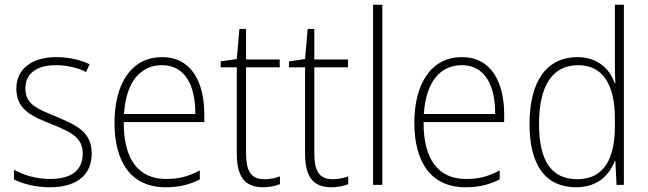

<svg xmlns="http://www.w3.org/2000/svg" viewBox="-20 -873 2733 810"><path d="M367 -226C367 -320 296 -347 215 -382C137 -414 87 -433 87 -500C87 -564 136 -598 216 -598C262 -598 310 -587 343 -569L358 -602C320 -620 272 -632 217 -632C112 -632 49 -580 49 -500C49 -410 113 -383 198 -349C277 -317 329 -294 329 -226C329 -158 287 -118 190 -118C135 -118 82 -133 39 -157V-116C73 -99 126 -83 190 -83C307 -83 367 -137 367 -226Z M664 -632C530 -632 463 -514 463 -355C463 -192 531 -83 679 -83C736 -83 779 -94 823 -116V-154C771 -127 734 -118 680 -118C563 -118 501 -203 502 -358H842V-390C842 -524 789 -632 664 -632ZM664 -598C761 -598 805 -511 804 -392H503C512 -528 572 -598 664 -598Z M1095 -117C1036 -117 1018 -155 1018 -228V-589H1160V-622H1018V-751H990L979 -624L911 -614V-589H979V-226C979 -132 1009 -83 1090 -83C1120 -83 1142 -89 1161 -96V-129C1143 -122 1121 -117 1095 -117Z M1383 -117C1324 -117 1306 -155 1306 -228V-589H1448V-622H1306V-751H1278L1267 -624L1199 -614V-589H1267V-226C1267 -132 1297 -83 1378 -83C1408 -83 1430 -89 1449 -96V-129C1431 -122 1409 -117 1383 -117Z M1593 -93V-853H1554V-93Z M1929 -632C1795 -632 1728 -514 1728 -355C1728 -192 1796 -83 1944 -83C2001 -83 2044 -94 2088 -116V-154C2036 -127 1999 -118 1945 -118C1828 -118 1766 -203 1767 -358H2107V-390C2107 -524 2054 -632 1929 -632ZM1929 -598C2026 -598 2070 -511 2069 -392H1768C1777 -528 1837 -598 1929 -598Z M2411 -83C2502 -83 2552 -136 2574 -195H2576L2581 -93H2612V-853H2574V-623C2574 -591 2574 -557 2576 -522H2573C2553 -582 2501 -632 2416 -632C2288 -632 2214 -533 2214 -350C2214 -176 2281 -83 2411 -83ZM2415 -117C2304 -117 2254 -198 2254 -350C2254 -513 2312 -598 2419 -598C2523 -598 2574 -516 2574 -374V-341C2574 -200 2526 -117 2415 -117Z"/></svg>

Font: Noto Sans Kannada UI SemiCondensed ExtraLight
Style: Regular
Weight: 200
Width: 4
Designer: Jelle Bosma - Monotype Design Team
Foundry: Monotype Imaging Inc.
Version: Version 2.005